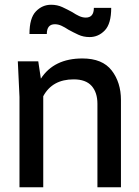

<svg xmlns="http://www.w3.org/2000/svg" viewBox="-20 -788 585 808"><path d="M489 0H390V-351Q390 -399 365.5 -426.5Q341 -454 290 -454Q200 -454 162 -383V0H62V-380L55 -530H141L152 -457Q207 -542 327 -542Q411 -542 450 -491.5Q489 -441 489 -367ZM357 -632Q331 -632 309.5 -642Q288 -652 268 -663Q253 -673 239 -679.5Q225 -686 211 -686Q177 -686 177 -645H104Q104 -712 131 -740Q158 -768 195 -768Q221 -768 242.5 -758Q264 -748 284 -737Q299 -727 313 -720.5Q327 -714 341 -714Q375 -714 375 -755H448Q448 -688 421 -660Q394 -632 357 -632Z"/></svg>

Font: Tanohe Sans Medium
Style: Regular
Weight: 500
Designer: Village Type and Design LLC
Foundry: Cooper Hewitt Smithsonian Design Museum
Version: Version 1.00;September 29, 2021;FontCreator 13.0.0.2655 64-b